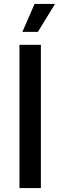

<svg xmlns="http://www.w3.org/2000/svg" viewBox="-20 -957 307 977"><path d="M79 0V-729H188V0ZM94 -795 156 -937H260L173 -795Z"/></svg>

Font: Mona Sans Medium
Style: Regular
Weight: 500
Designer: Deni Anggara
Foundry: GitHub
Version: Version 2.000;Glyphs 3.2.3 (3260)